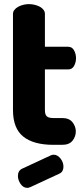

<svg xmlns="http://www.w3.org/2000/svg" viewBox="-20 -703 404 932"><path d="M198 -169Q198 -147 207 -138.5Q216 -130 239 -130H282Q316 -130 332 -109.5Q348 -89 348 -65Q348 -40 332 -20Q316 0 282 0H239Q143 0 93 -40Q43 -80 43 -169V-636Q43 -646 50 -655Q57 -664 68 -670Q79 -676 92.5 -679.5Q106 -683 120 -683Q135 -683 149 -679.5Q163 -676 174 -670Q185 -664 191.5 -655Q198 -646 198 -636V-476H311Q330 -476 339.5 -458.5Q349 -441 349 -421Q349 -400 339.5 -383Q330 -366 311 -366H198ZM128 205Q118 209 113 209Q93 209 80 190Q67 171 67 151Q67 126 87 116L227 51Q234 48 241 48Q251 48 259.5 53.5Q268 59 274.5 67.5Q281 76 284.5 86Q288 96 288 106Q288 117 283.5 126Q279 135 268 140Z"/></svg>

Font: AkaAcidDosis
Style: ExtraBold
Weight: 800
Designer: Edgar Tolentino, Pablo Impallari, Igino Marini, Aka-Acid
Foundry: Edgar Tolentino, Pablo Impallari, Igino Marini, Aka-Acid
Version: Version 1.007